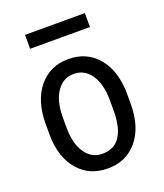

<svg xmlns="http://www.w3.org/2000/svg" viewBox="-134 -805 771 904"><g transform="rotate(-20 251.0 -352.5)"><path d="M132.8 -238.8Q132.8 -157.2 165 -110.4Q197.3 -63.5 251 -64Q365.2 -64 368.7 -229V-288.6Q368.7 -370.1 336.4 -417Q304.2 -463.9 250.5 -463.9Q197.3 -463.9 165 -417Q132.8 -370.1 132.8 -289.1ZM46.4 -288.6Q46.9 -403.3 102.5 -470.7Q158.2 -538.1 250 -538.1Q341.8 -538.1 397.5 -472.7Q453.1 -407.2 455.1 -294.4V-238.8Q455.1 -124 399.4 -57.1Q343.8 9.8 251.5 9.8Q159.2 9.8 103.5 -55.2Q47.9 -120.1 46.4 -231ZM398.4 -645H98.6V-714.8H398.4Z"/></g></svg>

Font: RobotoCondensed-Regular
Style: Regular
Weight: 400
Designer: Google
Version: Version 2.001201; 2014